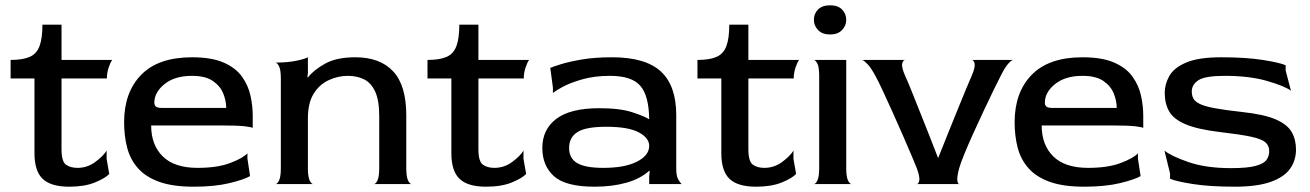

<svg xmlns="http://www.w3.org/2000/svg" viewBox="-20 -694 4941 724"><path d="M241 10Q172 10 141 -19.5Q110 -49 110 -116V-398H20V-468Q66 -468 92 -479.5Q118 -491 129 -520Q140 -549 140 -601H212V-468H403Q396 -458 389.5 -438.5Q383 -419 383 -398H212V-131Q212 -85 229 -73Q246 -61 272 -61Q309 -61 339 -83Q369 -105 382 -126V-95L392 -38Q377 -22 338 -6Q299 10 241 10Z M710 10Q631 10 580 -8.5Q529 -27 500 -60Q471 -93 459.5 -137Q448 -181 448 -233Q448 -346 512.5 -412Q577 -478 704 -478Q778 -478 823.5 -458Q869 -438 892.5 -405Q916 -372 924.5 -333.5Q933 -295 933 -258V-211Q933 -214 905.5 -217.5Q878 -221 813 -221H550Q550 -147 594 -104Q638 -61 725 -61Q800 -61 848.5 -79.5Q897 -98 913 -116V-96L923 -30Q901 -17 845.5 -3.5Q790 10 710 10ZM590 -287H833Q833 -313 822 -341Q811 -369 783 -388.5Q755 -408 704 -408Q639 -408 600.5 -377Q562 -346 562 -307Q562 -297 568 -292Q574 -287 590 -287Z M1019 0Q1026 0 1032.5 -14Q1039 -28 1039 -60V-398Q1039 -430 1032.5 -443.5Q1026 -457 1019 -458Q1063 -458 1095.5 -464.5Q1128 -471 1141 -478V-417L1139 -404L1141 -402Q1163 -430 1206 -454Q1249 -478 1320 -478Q1413 -478 1462.5 -425Q1512 -372 1512 -259V-60Q1512 -28 1518.5 -14Q1525 0 1532 0H1390Q1397 0 1403.5 -14Q1410 -28 1410 -60V-256Q1410 -315 1395 -348Q1380 -381 1353.5 -394.5Q1327 -408 1292 -408Q1255 -408 1220 -392Q1185 -376 1163 -341Q1141 -306 1141 -247V-60Q1141 -28 1147.5 -14Q1154 0 1161 0Z M1813 10Q1744 10 1713 -19.5Q1682 -49 1682 -116V-398H1592V-468Q1638 -468 1664 -479.5Q1690 -491 1701 -520Q1712 -549 1712 -601H1784V-468H1975Q1968 -458 1961.5 -438.5Q1955 -419 1955 -398H1784V-131Q1784 -85 1801 -73Q1818 -61 1844 -61Q1881 -61 1911 -83Q1941 -105 1954 -126V-95L1964 -38Q1949 -22 1910 -6Q1871 10 1813 10Z M2222 10Q2113 10 2069 -29.5Q2025 -69 2025 -136Q2025 -206 2078 -246Q2131 -286 2240 -286Q2318 -286 2365 -270.5Q2412 -255 2428 -244Q2427 -333 2394.5 -370.5Q2362 -408 2280 -408Q2221 -408 2174.5 -394.5Q2128 -381 2100 -365.5Q2072 -350 2065 -343V-363L2055 -438Q2064 -442 2094 -451.5Q2124 -461 2173 -469.5Q2222 -478 2288 -478Q2414 -478 2472 -424.5Q2530 -371 2530 -260V-60Q2530 -32 2536.5 -19.5Q2543 -7 2550 0H2428V-30L2430 -49L2428 -50Q2395 -20 2342 -5Q2289 10 2222 10ZM2255 -61Q2336 -61 2382 -84.5Q2428 -108 2428 -144Q2428 -174 2388.5 -195Q2349 -216 2266 -216Q2189 -216 2157.5 -196Q2126 -176 2126 -136Q2126 -97 2156.5 -79Q2187 -61 2255 -61Z M2831 10Q2762 10 2731 -19.5Q2700 -49 2700 -116V-398H2610V-468Q2656 -468 2682 -479.5Q2708 -491 2719 -520Q2730 -549 2730 -601H2802V-468H2993Q2986 -458 2979.5 -438.5Q2973 -419 2973 -398H2802V-131Q2802 -85 2819 -73Q2836 -61 2862 -61Q2899 -61 2929 -83Q2959 -105 2972 -126V-95L2982 -38Q2967 -22 2928 -6Q2889 10 2831 10Z M3110 -564Q3081 -564 3065 -580.5Q3049 -597 3049 -619Q3049 -642 3064.5 -658Q3080 -674 3110 -674Q3140 -674 3155.5 -658Q3171 -642 3171 -619Q3171 -597 3155 -580.5Q3139 -564 3110 -564ZM3049 0Q3056 0 3062.5 -14Q3069 -28 3069 -60V-408Q3069 -440 3062.5 -453.5Q3056 -467 3049 -468H3171V-60Q3171 -28 3177.5 -14Q3184 0 3191 0Z M3437 0Q3444 0 3446.5 -13.5Q3449 -27 3437 -60Q3432 -73 3418 -106Q3404 -139 3385 -182.5Q3366 -226 3346 -270.5Q3326 -315 3309 -351.5Q3292 -388 3282 -406Q3265 -438 3251 -452.5Q3237 -467 3231 -468H3394Q3385 -468 3382 -454Q3379 -440 3394 -406Q3402 -389 3416 -354.5Q3430 -320 3447.5 -275.5Q3465 -231 3483.5 -185Q3502 -139 3517 -99H3518Q3534 -140 3553 -186.5Q3572 -233 3590 -278Q3608 -323 3622.5 -357.5Q3637 -392 3644 -408Q3658 -440 3655 -454Q3652 -468 3644 -468H3801Q3795 -468 3782.5 -454.5Q3770 -441 3754 -409Q3745 -392 3728 -357Q3711 -322 3690.5 -278.5Q3670 -235 3650.5 -192Q3631 -149 3616.5 -113.5Q3602 -78 3597 -60Q3588 -27 3590 -13.5Q3592 0 3597 0Z M4068 10Q3989 10 3938 -8.5Q3887 -27 3858 -60Q3829 -93 3817.5 -137Q3806 -181 3806 -233Q3806 -346 3870.5 -412Q3935 -478 4062 -478Q4136 -478 4181.5 -458Q4227 -438 4250.5 -405Q4274 -372 4282.5 -333.5Q4291 -295 4291 -258V-211Q4291 -214 4263.5 -217.5Q4236 -221 4171 -221H3908Q3908 -147 3952 -104Q3996 -61 4083 -61Q4158 -61 4206.5 -79.5Q4255 -98 4271 -116V-96L4281 -30Q4259 -17 4203.5 -3.5Q4148 10 4068 10ZM3948 -287H4191Q4191 -313 4180 -341Q4169 -369 4141 -388.5Q4113 -408 4062 -408Q3997 -408 3958.5 -377Q3920 -346 3920 -307Q3920 -297 3926 -292Q3932 -287 3948 -287Z M4636 10Q4542 10 4478.5 0Q4415 -10 4392 -20V-40L4371 -126Q4397 -105 4462.5 -82.5Q4528 -60 4622 -60Q4684 -60 4715 -68.5Q4746 -77 4756 -91.5Q4766 -106 4766 -124Q4766 -145 4751.5 -157.5Q4737 -170 4697.5 -178.5Q4658 -187 4581 -196Q4497 -206 4451.5 -225Q4406 -244 4389 -273.5Q4372 -303 4372 -344Q4372 -376 4389 -407Q4406 -438 4452.5 -458Q4499 -478 4585 -478Q4678 -478 4741.5 -468Q4805 -458 4828 -448V-428L4848 -352Q4823 -370 4757 -389Q4691 -408 4598 -408Q4524 -408 4499 -391.5Q4474 -375 4474 -349Q4474 -334 4480 -322.5Q4486 -311 4504.5 -302Q4523 -293 4560.5 -286Q4598 -279 4661 -272Q4746 -263 4790 -244Q4834 -225 4850.5 -196.5Q4867 -168 4867 -130Q4867 -89 4844.5 -57.5Q4822 -26 4771 -8Q4720 10 4636 10Z"/></svg>

Font: Red Rose
Style: Regular
Weight: 400
Designer: Jaikishan Patel
Version: Version 2.000; ttfautohint (v1.8.3)